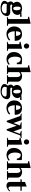

<svg xmlns="http://www.w3.org/2000/svg" viewBox="2726 -3574 1066 6557"><g transform="rotate(90 3258.5 -295.0)"><path d="M256 218Q182 218 126.5 201.5Q71 185 39.5 155Q8 125 8 86Q8 65 23.5 33Q39 1 70 -33Q29 -71 29 -131Q29 -160 47 -186Q57 -199 69 -209Q81 -219 89 -222Q67 -246 53.5 -279Q40 -312 40 -342Q40 -393 70 -432.5Q100 -472 153 -494.5Q206 -517 275 -517Q288 -517 313 -512Q338 -507 363.5 -500.5Q389 -494 402 -491L551 -503V-456L545 -446L453 -454Q469 -436 479 -410.5Q489 -385 489 -361Q489 -304 459.5 -260Q430 -216 377.5 -191Q325 -166 255 -166Q228 -166 199.5 -171Q171 -176 151 -185L152 -184Q146 -177 139.5 -166.5Q133 -156 133 -149Q133 -132 148 -122.5Q163 -113 186 -113H392Q451 -113 489 -82Q527 -51 527 -4Q527 61 492.5 111Q458 161 397 189.5Q336 218 256 218ZM268 -213Q330 -213 330 -328Q330 -470 257 -470Q204 -470 204 -358Q204 -213 268 -213ZM272 178Q318 178 355 163.5Q392 149 414 123Q436 97 436 63Q436 38 421 27Q406 16 381.5 13Q357 10 326 10H186Q174 10 159.5 7.5Q145 5 132 1Q114 19 109 39.5Q104 60 104 78Q104 112 128.5 134.5Q153 157 191.5 167.5Q230 178 272 178Z M554 0V-20L631 -50V-711L551 -729V-756L783 -808L791 -788L789 -718V-50L867 -20V0Z M1139 17Q1067 17 1008.5 -17Q950 -51 916 -111Q882 -171 882 -247Q882 -327 914.5 -387.5Q947 -448 1006 -481.5Q1065 -515 1147 -515Q1207 -515 1258.5 -492Q1310 -469 1341 -420.5Q1372 -372 1372 -299Q1372 -292 1372 -282Q1372 -272 1371 -264H1047Q1048 -197 1064 -145.5Q1080 -94 1107 -65Q1134 -36 1169 -36Q1209 -36 1255.5 -56.5Q1302 -77 1336 -110L1365 -78Q1341 -51 1304.5 -29.5Q1268 -8 1224.5 4.5Q1181 17 1139 17ZM1115 -467Q1090 -467 1070.5 -431Q1051 -395 1046 -309L1206 -311Q1203 -368 1188 -402.5Q1173 -437 1153.5 -452Q1134 -467 1115 -467Z M1408 0V-20L1486 -50V-419L1406 -437V-464L1638 -516L1646 -496L1644 -428V-50L1722 -20V0ZM1553 -577Q1516 -577 1490 -604Q1464 -631 1464 -668Q1464 -706 1490 -732.5Q1516 -759 1553 -759Q1590 -759 1615 -732.5Q1640 -706 1640 -668Q1640 -631 1615 -604Q1590 -577 1553 -577Z M1993 15Q1923 15 1869.5 -17Q1816 -49 1786 -105Q1756 -161 1756 -234Q1756 -315 1786.5 -377.5Q1817 -440 1871.5 -477.5Q1926 -515 1997 -518Q2005 -518 2040 -515.5Q2075 -513 2123 -509Q2140 -506 2153 -505Q2166 -504 2171 -504V-337H2123Q2121 -395 2082.5 -434Q2044 -473 1986 -471Q1955 -469 1934.5 -414.5Q1914 -360 1914 -277Q1914 -208 1931.5 -154.5Q1949 -101 1979.5 -71Q2010 -41 2049 -41Q2075 -41 2108 -56Q2141 -71 2166 -95L2194 -63Q2165 -29 2108.5 -7Q2052 15 1993 15Z M2208 0V-20L2285 -50V-711L2205 -729V-756L2437 -808L2445 -788L2443 -718V-471Q2472 -492 2506 -504.5Q2540 -517 2568 -517Q2627 -517 2672.5 -497.5Q2718 -478 2743.5 -444Q2769 -410 2769 -366V-50L2846 -20V0H2545V-22L2611 -50V-338Q2611 -393 2590 -428Q2569 -463 2537 -463Q2516 -463 2490 -449.5Q2464 -436 2443 -417V-50L2509 -22V0Z M3096 218Q3022 218 2966.5 201.5Q2911 185 2879.5 155Q2848 125 2848 86Q2848 65 2863.5 33Q2879 1 2910 -33Q2869 -71 2869 -131Q2869 -160 2887 -186Q2897 -199 2909 -209Q2921 -219 2929 -222Q2907 -246 2893.5 -279Q2880 -312 2880 -342Q2880 -393 2910 -432.5Q2940 -472 2993 -494.5Q3046 -517 3115 -517Q3128 -517 3153 -512Q3178 -507 3203.5 -500.5Q3229 -494 3242 -491L3391 -503V-456L3385 -446L3293 -454Q3309 -436 3319 -410.5Q3329 -385 3329 -361Q3329 -304 3299.5 -260Q3270 -216 3217.5 -191Q3165 -166 3095 -166Q3068 -166 3039.5 -171Q3011 -176 2991 -185L2992 -184Q2986 -177 2979.5 -166.5Q2973 -156 2973 -149Q2973 -132 2988 -122.5Q3003 -113 3026 -113H3232Q3291 -113 3329 -82Q3367 -51 3367 -4Q3367 61 3332.5 111Q3298 161 3237 189.5Q3176 218 3096 218ZM3108 -213Q3170 -213 3170 -328Q3170 -470 3097 -470Q3044 -470 3044 -358Q3044 -213 3108 -213ZM3112 178Q3158 178 3195 163.5Q3232 149 3254 123Q3276 97 3276 63Q3276 38 3261 27Q3246 16 3221.5 13Q3197 10 3166 10H3026Q3014 10 2999.5 7.5Q2985 5 2972 1Q2954 19 2949 39.5Q2944 60 2944 78Q2944 112 2968.5 134.5Q2993 157 3031.5 167.5Q3070 178 3112 178Z M3666 17Q3594 17 3535.5 -17Q3477 -51 3443 -111Q3409 -171 3409 -247Q3409 -327 3441.5 -387.5Q3474 -448 3533 -481.5Q3592 -515 3674 -515Q3734 -515 3785.5 -492Q3837 -469 3868 -420.5Q3899 -372 3899 -299Q3899 -292 3899 -282Q3899 -272 3898 -264H3574Q3575 -197 3591 -145.5Q3607 -94 3634 -65Q3661 -36 3696 -36Q3736 -36 3782.5 -56.5Q3829 -77 3863 -110L3892 -78Q3868 -51 3831.5 -29.5Q3795 -8 3751.5 4.5Q3708 17 3666 17ZM3642 -467Q3617 -467 3597.5 -431Q3578 -395 3573 -309L3733 -311Q3730 -368 3715 -402.5Q3700 -437 3680.5 -452Q3661 -467 3642 -467Z M4108 16 3940 -452 3860 -480V-500H4081L4181 -219L4263 -443L4152 -480V-500H4368L4469 -222L4551 -444L4446 -480V-500H4693V-480L4603 -449L4436 0L4395 16L4272 -332L4150 -1Z M4683 0V-20L4761 -50V-419L4681 -437V-464L4913 -516L4921 -496L4919 -428V-50L4997 -20V0ZM4828 -577Q4791 -577 4765 -604Q4739 -631 4739 -668Q4739 -706 4765 -732.5Q4791 -759 4828 -759Q4865 -759 4890 -732.5Q4915 -706 4915 -668Q4915 -631 4890 -604Q4865 -577 4828 -577Z M5268 15Q5198 15 5144.5 -17Q5091 -49 5061 -105Q5031 -161 5031 -234Q5031 -315 5061.5 -377.5Q5092 -440 5146.5 -477.5Q5201 -515 5272 -518Q5280 -518 5315 -515.5Q5350 -513 5398 -509Q5415 -506 5428 -505Q5441 -504 5446 -504V-337H5398Q5396 -395 5357.5 -434Q5319 -473 5261 -471Q5230 -469 5209.5 -414.5Q5189 -360 5189 -277Q5189 -208 5206.5 -154.5Q5224 -101 5254.5 -71Q5285 -41 5324 -41Q5350 -41 5383 -56Q5416 -71 5441 -95L5469 -63Q5440 -29 5383.5 -7Q5327 15 5268 15Z M5483 0V-20L5560 -50V-711L5480 -729V-756L5712 -808L5720 -788L5718 -718V-471Q5747 -492 5781 -504.5Q5815 -517 5843 -517Q5902 -517 5947.5 -497.5Q5993 -478 6018.5 -444Q6044 -410 6044 -366V-50L6121 -20V0H5820V-22L5886 -50V-338Q5886 -393 5865 -428Q5844 -463 5812 -463Q5791 -463 5765 -449.5Q5739 -436 5718 -417V-50L5784 -22V0Z M6321 17Q6266 17 6229.5 -13.5Q6193 -44 6193 -99V-460H6103L6105 -504H6193V-615L6349 -674V-504H6493V-460H6349V-134Q6349 -98 6358 -80.5Q6367 -63 6379 -57.5Q6391 -52 6400 -52Q6408 -52 6419 -54Q6430 -56 6449 -67.5Q6468 -79 6498 -107L6517 -83Q6500 -65 6469 -41.5Q6438 -18 6399 -0.5Q6360 17 6321 17Z"/></g></svg>

Font: Wittgenstein Extrabold
Style: Regular
Weight: 800
Designer: Jörg Drees
Foundry: Jörg Drees
Version: Version 1.303; ttfautohint (v1.8.4.7-5d5b)